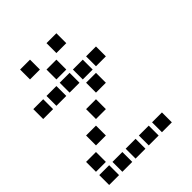

<svg xmlns="http://www.w3.org/2000/svg" viewBox="-214 -915 1029 1029"><g transform="rotate(-45 300.0 -400.5)"><path d="M114 -788Q113 -788 113 -788Q113 -788 113 -787V-714Q113 -713 113 -713Q113 -713 114 -713H187Q188 -713 188 -713Q188 -713 188 -714V-787Q188 -788 188 -788Q188 -788 187 -788ZM314 -788Q313 -788 313 -788Q313 -788 313 -787V-714Q313 -713 313 -713Q313 -713 314 -713H387Q388 -713 388 -713Q388 -713 388 -714V-787Q388 -788 388 -788Q388 -788 387 -788ZM214 -688Q213 -688 213 -688Q213 -688 213 -687V-614Q213 -613 213 -613Q213 -613 214 -613H287Q288 -613 288 -613Q288 -613 288 -614V-687Q288 -688 288 -688Q288 -688 287 -688ZM14 -588Q13 -588 13 -588Q13 -588 13 -587V-514Q13 -513 13 -513Q13 -513 14 -513H87Q88 -513 88 -513Q88 -513 88 -514V-587Q88 -588 88 -588Q88 -588 87 -588ZM114 -588Q113 -588 113 -588Q113 -588 113 -587V-514Q113 -513 113 -513Q113 -513 114 -513H187Q188 -513 188 -513Q188 -513 188 -514V-587Q188 -588 188 -588Q188 -588 187 -588ZM214 -588Q213 -588 213 -588Q213 -588 213 -587V-514Q213 -513 213 -513Q213 -513 214 -513H287Q288 -513 288 -513Q288 -513 288 -514V-587Q288 -588 288 -588Q288 -588 287 -588ZM314 -588Q313 -588 313 -588Q313 -588 313 -587V-514Q313 -513 313 -513Q313 -513 314 -513H387Q388 -513 388 -513Q388 -513 388 -514V-587Q388 -588 388 -588Q388 -588 387 -588ZM414 -588Q413 -588 413 -588Q413 -588 413 -587V-514Q413 -513 413 -513Q413 -513 414 -513H487Q488 -513 488 -513Q488 -513 488 -514V-587Q488 -588 488 -588Q488 -588 487 -588ZM314 -488Q313 -488 313 -488Q313 -488 313 -487V-414Q313 -413 313 -413Q313 -413 314 -413H387Q388 -413 388 -413Q388 -413 388 -414V-487Q388 -488 388 -488Q388 -488 387 -488ZM214 -388Q213 -388 213 -388Q213 -388 213 -387V-314Q213 -313 213 -313Q213 -313 214 -313H287Q288 -313 288 -313Q288 -313 288 -314V-387Q288 -388 288 -388Q288 -388 287 -388ZM114 -288Q113 -288 113 -288Q113 -288 113 -287V-214Q113 -213 113 -213Q113 -213 114 -213H187Q188 -213 188 -213Q188 -213 188 -214V-287Q188 -288 188 -288Q188 -288 187 -288ZM14 -188Q13 -188 13 -188Q13 -188 13 -187V-114Q13 -113 13 -113Q13 -113 14 -113H87Q88 -113 88 -113Q88 -113 88 -114V-187Q88 -188 88 -188Q88 -188 87 -188ZM14 -88Q13 -88 13 -88Q13 -88 13 -87V-14Q13 -13 13 -13Q13 -13 14 -13H87Q88 -13 88 -13Q88 -13 88 -14V-87Q88 -88 88 -88Q88 -88 87 -88ZM114 -88Q113 -88 113 -88Q113 -88 113 -87V-14Q113 -13 113 -13Q113 -13 114 -13H187Q188 -13 188 -13Q188 -13 188 -14V-87Q188 -88 188 -88Q188 -88 187 -88ZM214 -88Q213 -88 213 -88Q213 -88 213 -87V-14Q213 -13 213 -13Q213 -13 214 -13H287Q288 -13 288 -13Q288 -13 288 -14V-87Q288 -88 288 -88Q288 -88 287 -88ZM314 -88Q313 -88 313 -88Q313 -88 313 -87V-14Q313 -13 313 -13Q313 -13 314 -13H387Q388 -13 388 -13Q388 -13 388 -14V-87Q388 -88 388 -88Q388 -88 387 -88ZM414 -88Q413 -88 413 -88Q413 -88 413 -87V-14Q413 -13 413 -13Q413 -13 414 -13H487Q488 -13 488 -13Q488 -13 488 -14V-87Q488 -88 488 -88Q488 -88 487 -88Z"/></g></svg>

Font: Doto
Style: Bold
Weight: 700
Monospace: yes
Version: Version 1.000